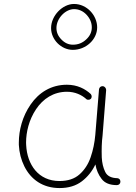

<svg xmlns="http://www.w3.org/2000/svg" viewBox="-20 -930 679 960"><path d="M277.3 -24.9C172.4 -24.9 115.7 -106.4 110.8 -205.1C110.4 -209.5 110.4 -213.4 110.4 -217.3C110.4 -270 125 -331.1 160.2 -383.8C195.3 -436.5 248 -471.2 314.9 -471.2C356.4 -471.2 388.2 -454.6 408.2 -437.5C414.1 -430.2 420.9 -431.2 422.4 -431.2C426.8 -431.2 430.2 -432.6 433.1 -435.1C440.4 -440.9 439.9 -453.6 433.6 -460C406.2 -485.4 366.7 -506.3 314.5 -506.3C235.8 -506.3 174.3 -467.3 133.3 -407.7C91.8 -348.1 74.2 -278.3 74.2 -217.3V-205.6C76.2 -167 85.4 -131.3 101.6 -98.6C134.3 -32.7 193.8 10.3 277.8 10.3C322.8 10.3 359.9 -1 389.2 -23.4C418 -45.4 440.9 -73.7 457 -107.9C461.9 -80.1 472.2 -55.7 488.3 -35.2C503.9 -14.6 529.3 -4.4 564.5 -4.4C574.2 -4.4 582 -11.7 582 -21V-22C581.5 -32.2 576.7 -37.6 566.9 -39.1C536.1 -39.6 515.6 -50.3 505.9 -70.8C496.1 -90.8 490.2 -115.2 488.8 -143.1C488.3 -153.3 488.3 -163.1 488.3 -173.3C488.3 -191.4 488.8 -209 490.2 -227.1C491.2 -234.9 492.2 -242.7 492.7 -251L510.7 -479V-480.5C510.7 -488.8 503.4 -498.5 494.1 -499H491.7C483.9 -499 476.6 -493.2 475.1 -483.9L456.5 -255.9C453.1 -216.3 445.3 -178.7 433.1 -143.6C420.9 -107.9 401.9 -79.6 377 -57.6C352.1 -35.6 318.8 -24.9 277.3 -24.9ZM465.8 -793C465.8 -853 414.6 -910.2 350.1 -910.2C292.5 -910.2 235.4 -851.6 235.4 -789.6C235.4 -731.4 286.6 -680.7 344.2 -680.7C409.2 -680.7 465.8 -731.9 465.8 -793ZM439 -793C439 -770 429.7 -750 411.1 -732.9C392.6 -715.3 370.6 -706.5 344.7 -706.5C323.2 -706.5 304.2 -714.8 287.6 -731.9C270.5 -749 262.2 -768.1 262.2 -790C262.2 -838.4 307.1 -884.3 350.1 -884.3C374 -884.3 395 -875 412.6 -856.4C430.2 -837.4 439 -816.4 439 -793Z"/></svg>

Font: Mikhak ExtraLight
Style: Regular
Weight: 200
Designer: Amin Abedi
Version: Version 3.2